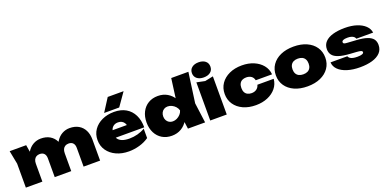

<svg xmlns="http://www.w3.org/2000/svg" viewBox="-6 -1803 5594 2775"><g transform="rotate(-20 2791.5 -415.5)"><path d="M21 -575H275L315 -330V0H61V-369ZM504 -593Q585 -593 642 -559.5Q699 -526 729 -465.5Q759 -405 759 -324V0H505V-288Q505 -336 481.5 -362Q458 -388 414 -388Q383 -388 360.5 -374.5Q338 -361 326.5 -335.5Q315 -310 315 -274L240 -312Q254 -406 292.5 -468.5Q331 -531 386 -562Q441 -593 504 -593ZM947 -593Q1028 -593 1085.5 -559.5Q1143 -526 1173 -465.5Q1203 -405 1203 -324V0H949V-288Q949 -336 925.5 -362Q902 -388 858 -388Q827 -388 804.5 -374.5Q782 -361 770.5 -335.5Q759 -310 759 -274L684 -312Q698 -406 736 -468.5Q774 -531 829 -562Q884 -593 947 -593Z M1643 18Q1536 18 1451.5 -20.5Q1367 -59 1318 -128.5Q1269 -198 1269 -290Q1269 -381 1316.5 -449Q1364 -517 1446 -555Q1528 -593 1630 -593Q1737 -593 1812 -549Q1887 -505 1927 -424.5Q1967 -344 1967 -234H1477V-351H1819L1751 -313Q1746 -352 1731 -378Q1716 -404 1691.5 -417.5Q1667 -431 1633 -431Q1595 -431 1568.5 -414Q1542 -397 1528.5 -367.5Q1515 -338 1515 -301Q1515 -253 1536.5 -220.5Q1558 -188 1602 -171Q1646 -154 1713 -154Q1778 -154 1839.5 -170.5Q1901 -187 1953 -218V-74Q1889 -29 1807.5 -5.5Q1726 18 1643 18ZM1621 -827H1865L1725 -627H1493Z M2554 0 2525 -214 2564 -285 2525 -381 2577 -770H2841L2777 -308L2818 0ZM2602 -287Q2592 -195 2552.5 -126.5Q2513 -58 2449.5 -20Q2386 18 2304 18Q2220 18 2156.5 -20Q2093 -58 2057.5 -127Q2022 -196 2022 -287Q2022 -379 2057.5 -448Q2093 -517 2156.5 -555Q2220 -593 2304 -593Q2386 -593 2449.5 -555.5Q2513 -518 2553 -449.5Q2593 -381 2602 -287ZM2278 -287Q2278 -254 2291.5 -228.5Q2305 -203 2329.5 -188Q2354 -173 2386 -173Q2419 -173 2450 -188Q2481 -203 2504.5 -228.5Q2528 -254 2537 -287Q2528 -320 2504.5 -346Q2481 -372 2450 -387Q2419 -402 2386 -402Q2354 -402 2329.5 -387Q2305 -372 2291.5 -346Q2278 -320 2278 -287Z M2897 -587 3024 -561 3151 -587V0H2897ZM3024 -617Q2960 -617 2921 -648Q2882 -679 2882 -733Q2882 -787 2921 -818Q2960 -849 3024 -849Q3089 -849 3127.5 -818Q3166 -787 3166 -733Q3166 -679 3127.5 -648Q3089 -617 3024 -617Z M3965 -253Q3958 -172 3908 -111Q3858 -50 3777.5 -16Q3697 18 3596 18Q3486 18 3402 -20.5Q3318 -59 3271 -128Q3224 -197 3224 -287Q3224 -378 3271 -446.5Q3318 -515 3402 -554Q3486 -593 3596 -593Q3697 -593 3777.5 -559Q3858 -525 3908 -464.5Q3958 -404 3965 -322H3714Q3705 -365 3673.5 -386.5Q3642 -408 3596 -408Q3561 -408 3534.5 -394.5Q3508 -381 3494 -354Q3480 -327 3480 -287Q3480 -247 3494 -220.5Q3508 -194 3534.5 -180.5Q3561 -167 3596 -167Q3642 -167 3673.5 -190.5Q3705 -214 3714 -253Z M4391 18Q4277 18 4191.5 -20Q4106 -58 4058.5 -127Q4011 -196 4011 -287Q4011 -379 4058.5 -448Q4106 -517 4191.5 -555Q4277 -593 4391 -593Q4505 -593 4590.5 -555Q4676 -517 4723.5 -448Q4771 -379 4771 -287Q4771 -196 4723.5 -127Q4676 -58 4590.5 -20Q4505 18 4391 18ZM4391 -167Q4431 -167 4458.5 -181Q4486 -195 4500.5 -222Q4515 -249 4515 -287Q4515 -326 4500.5 -353Q4486 -380 4458.5 -394Q4431 -408 4391 -408Q4352 -408 4324 -394Q4296 -380 4281.5 -353Q4267 -326 4267 -288Q4267 -249 4281.5 -222Q4296 -195 4324 -181Q4352 -167 4391 -167Z M5557 -196Q5557 -124 5512 -76.5Q5467 -29 5386.5 -5.5Q5306 18 5198 18Q5087 18 5002.5 -8.5Q4918 -35 4869.5 -83Q4821 -131 4818 -195H5076Q5083 -176 5100 -163.5Q5117 -151 5144.5 -144.5Q5172 -138 5212 -138Q5260 -138 5285 -147.5Q5310 -157 5310 -174Q5310 -191 5289 -198Q5268 -205 5221 -208L5127 -214Q5018 -221 4953.5 -242.5Q4889 -264 4861 -301Q4833 -338 4833 -390Q4833 -459 4876.5 -504Q4920 -549 4998 -571Q5076 -593 5180 -593Q5282 -593 5361 -567.5Q5440 -542 5488 -496Q5536 -450 5544 -389H5286Q5281 -407 5266 -420Q5251 -433 5227 -440Q5203 -447 5169 -447Q5123 -447 5102 -436.5Q5081 -426 5081 -409Q5081 -393 5094 -386.5Q5107 -380 5145 -378L5271 -370Q5379 -364 5441.5 -342.5Q5504 -321 5530.5 -285Q5557 -249 5557 -196Z"/></g></svg>

Font: Unbounded Black
Style: Regular
Weight: 900
Designer: Luke Prowse, Jean-Baptiste Morizot, Fátima Lázaro, Florian Runge
Foundry: NaN
Version: Version 1.701;gftools[0.9.28.dev5+ged2979d]